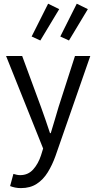

<svg xmlns="http://www.w3.org/2000/svg" viewBox="-20 -781 507 1011"><path d="M90.3 209.5Q73.5 209.5 59.3 206.5Q45.2 203.5 33.2 198.8L50.6 134.7Q60.1 137.7 69.1 139.5Q78.1 141.2 86.4 141.2Q127.7 141.2 154.6 111.4Q181.4 81.6 196 36.9L207.1 1L12 -486.1H96.8L196 -217Q207.6 -185.5 219.7 -149.9Q231.8 -114.3 243.3 -80H247.3Q257.9 -113.5 268.2 -149.2Q278.6 -184.8 288.2 -217L374.8 -486.1H455.4L272.3 40Q255.1 88.1 231.3 126.5Q207.5 165 173.2 187.2Q139 209.5 90.3 209.5ZM192.4 -567.8 146.6 -588.8 233.4 -761.5 291.8 -732.9ZM343.2 -567.8 297.5 -588.8 384.2 -761.5 442.6 -732.9Z"/></svg>

Font: Source Sans 3 Variable
Style: Regular
Weight: 200
Designer: Paul D. Hunt
Foundry: Adobe Systems Incorporated
Version: Version 3.026